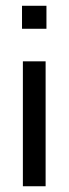

<svg xmlns="http://www.w3.org/2000/svg" viewBox="-20 -648 239 668"><path d="M59.6 0V-434.6H138.7V0ZM56.6 -547.9V-627.9H141.6V-547.9Z"/></svg>

Font: Padauk
Style: Regular
Weight: 400
Designer: Debbi Hosken, Becca Hirsbrunner Spalinger
Foundry: SIL International
Version: Version 5.003